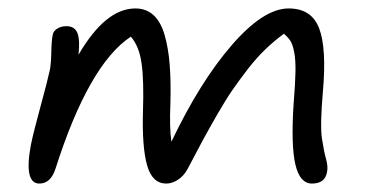

<svg xmlns="http://www.w3.org/2000/svg" viewBox="-20 -436 907 455"><path d="M73.2 -1Q36.1 -1 53.2 -92.8Q59.1 -121.6 75.4 -181.4Q91.8 -241.2 98.1 -270Q101.1 -285.2 101.6 -312.7Q102.1 -340.3 105 -354Q106.4 -362.3 115.7 -368.2Q125 -374 137.2 -374Q157.2 -374 163.6 -357.4Q169.9 -340.8 166 -306.2Q230 -416 300.8 -416Q326.2 -416 343.5 -400.4Q360.8 -384.8 369.9 -353.8Q378.9 -322.8 382.1 -283.2Q385.3 -243.7 383.8 -189.9Q381.3 -134.3 386.2 -100.1Q453.6 -241.7 529.1 -328.9Q604.5 -416 664.1 -416Q718.3 -416 736.3 -368.9Q754.4 -321.8 745.1 -217.8Q738.3 -138.7 742.9 -107.9Q747.6 -77.1 752.7 -59.1Q757.8 -41 754.9 -27.8Q750 -1 719.2 -1Q690.4 -1 679.9 -46.6Q669.4 -92.3 675.8 -189.9Q679.7 -237.3 680.2 -265.9Q680.7 -294.4 677.2 -312.3Q673.8 -330.1 668.5 -338.6Q663.1 -347.2 652.8 -356Q629.4 -338.9 608.4 -318.6Q587.4 -298.3 567.4 -272.5Q547.4 -246.6 531 -222.9Q514.6 -199.2 494.6 -164.3Q474.6 -129.4 460.4 -103.3Q446.3 -77.1 423.8 -34.2Q415 -18.6 401.4 -9.8Q387.7 -1 374 -1Q340.8 -1 328.6 -44.2Q316.4 -87.4 318.8 -171.9Q321.3 -246.1 315.4 -286.6Q309.6 -327.1 290 -349.1Q190.4 -283.2 111.8 -37.1Q100.6 -1 73.2 -1Z"/></svg>

Font: Shantell Sans Irregular Bouncy
Style: Italic
Weight: 300
Italic angle: -11.31°
Designer: Stephen Nixon, Anya Danilova, Shantell Martin
Foundry: Arrow Type
Version: Version 1.006;[9816181b4]